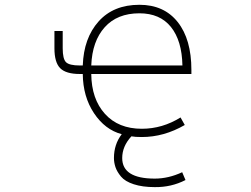

<svg xmlns="http://www.w3.org/2000/svg" viewBox="-20 -555 1040 794"><path d="M357.4 -284.2H734.4Q732.4 -386.7 687 -443.4Q641.6 -500 556.6 -500Q464.8 -500 413.1 -442.4Q361.3 -384.8 357.4 -284.2ZM523.4 8.8Q485.4 49.8 485.4 98.6Q485.4 183.6 620.1 183.6Q676.8 183.6 733.4 157.2L747.1 189.5Q688.5 219.7 620.1 218.8Q569.3 218.8 533.2 207Q497.1 195.3 480.5 175.3Q463.9 155.3 457.5 136.2Q451.2 117.2 451.2 98.6Q451.2 42 483.4 0Q414.1 -18.6 368.7 -86.9Q323.2 -155.3 322.3 -249H310.5Q252.9 -249 229 -272.9Q205.1 -296.9 205.1 -355.5V-426.8H239.3V-355.5Q239.3 -311.5 252.9 -297.9Q266.6 -284.2 310.5 -284.2H322.3Q326.2 -397.5 387.7 -466.3Q449.2 -535.2 556.6 -535.2Q658.2 -535.2 714.8 -463.9Q771.5 -392.6 771.5 -265.6V-249H357.4Q358.4 -145.5 414.1 -84Q469.7 -22.5 566.4 -22.5Q651.4 -22.5 726.6 -69.3L744.1 -38.1Q658.2 11.7 566.4 11.7Q538.1 11.7 523.4 8.8Z"/></svg>

Font: GenEi Gothic M ExtraLight
Style: Regular
Weight: 200
Designer: o_tamon (Modified); [Source Han Sans]
Ryoko NISHIZUKA  (kana & ideographs); Paul D. Hunt (Latin, Greek & Cyrillic); Wenl
Version: Version 1.1a;Original Version 1.004